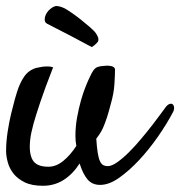

<svg xmlns="http://www.w3.org/2000/svg" viewBox="-20 -594 591 630"><path d="M121.1 15.6Q84 15.6 60.5 3.9Q37.1 -7.8 23.9 -24.9Q10.7 -42 5.4 -62Q0 -82 0 -98.6Q0 -127.9 4.9 -160.6Q9.8 -193.4 16.6 -221.2Q23.4 -249 28.8 -268.6Q34.2 -288.1 36.1 -293Q44.9 -321.3 59.1 -342.3Q73.2 -363.3 98.6 -371.1Q108.4 -373 119.1 -375Q127.9 -376 137.2 -376Q146.5 -376 154.3 -373Q127.9 -305.7 112.8 -260.7Q97.7 -215.8 89.8 -187.5Q81.1 -155.3 79.1 -135.7Q74.2 -91.8 86.9 -69.3Q99.6 -46.9 138.7 -46.9Q164.1 -46.9 187.5 -65.9Q210.9 -85 230.5 -115.2Q227.5 -130.9 227.5 -147.5Q227.5 -178.7 232.9 -208.5Q238.3 -238.3 245.6 -264.2Q252.9 -290 261.2 -310.5Q269.5 -331.1 275.4 -342.8Q286.1 -366.2 294.9 -371.6Q303.7 -377 323.2 -377.9Q331.1 -378.9 336.4 -378.4Q341.8 -377.9 345.7 -377Q357.4 -374 357.4 -365.2Q357.4 -349.6 355.5 -318.4Q353.5 -287.1 343.8 -253.9Q336.9 -226.6 330.6 -207.5Q324.2 -188.5 318.4 -175.3Q312.5 -162.1 306.6 -153.8Q300.8 -145.5 295.9 -138.7Q297.9 -109.4 300.8 -91.8Q303.7 -74.2 308.1 -64.9Q312.5 -55.7 318.8 -52.2Q325.2 -48.8 333 -48.8Q346.7 -48.8 365.2 -62Q383.8 -75.2 403.8 -95.2Q423.8 -115.2 443.8 -139.2Q463.9 -163.1 480.5 -184.6Q497.1 -206.1 508.8 -222.2Q520.5 -238.3 523.4 -242.2Q530.3 -251 536.6 -252.9Q543 -254.9 546.9 -251.5Q550.8 -248 551.3 -240.7Q551.8 -233.4 546.9 -224.6Q527.3 -187.5 498.5 -146Q469.7 -104.5 437 -69.3Q404.3 -34.2 371.1 -10.7Q337.9 12.7 308.6 12.7Q282.2 12.7 267.1 -5.4Q252 -23.4 241.2 -57.6Q218.8 -22.5 188.5 -3.4Q158.2 15.6 121.1 15.6ZM192.4 -566.4Q198.2 -563.5 213.4 -553.2Q228.5 -543 245.1 -529.8Q261.7 -516.6 276.9 -503.4Q292 -490.2 296.9 -481.4Q307.6 -463.9 299.3 -454.6Q291 -445.3 281.2 -439.5Q239.3 -461.9 211.4 -476.6Q183.6 -491.2 166 -500Q145.5 -510.7 133.8 -516.6Q125 -521.5 127 -534.7Q128.9 -547.9 139.6 -559.6Q155.3 -575.2 167 -574.2Q178.7 -573.2 192.4 -566.4Z"/></svg>

Font: Satisfy
Style: Regular
Weight: 400
Designer: Font Diner, Inc
Foundry: Font Diner, Inc
Version: Version 1.000